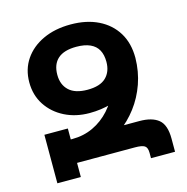

<svg xmlns="http://www.w3.org/2000/svg" viewBox="-107 -831 907 933"><g transform="rotate(-15 346.5 -364.5)"><path d="M308 -289Q239 -289 183.5 -317Q128 -345 95.5 -394.5Q63 -444 63 -509Q63 -574 96.5 -623.5Q130 -673 190 -701Q250 -729 329 -729Q409 -729 468 -700Q527 -671 559.5 -618Q592 -565 592 -491Q592 -449 570 -412Q548 -375 509.5 -347.5Q471 -320 419.5 -304.5Q368 -289 308 -289ZM539 0V-27Q539 -54 525.5 -62.5Q512 -71 477 -71H186V0H68V-244H186V-189H531Q595 -189 627.5 -162Q660 -135 660 -66V0ZM195 -90V-189Q251 -189 299 -211.5Q347 -234 383.5 -274.5Q420 -315 440.5 -370Q461 -425 461 -491H592Q591 -422 569.5 -361Q548 -300 510.5 -250.5Q473 -201 423 -165Q373 -129 315 -109.5Q257 -90 195 -90ZM328 -401Q391 -401 421 -430Q451 -459 451 -509Q451 -544 438 -568Q425 -592 397.5 -604.5Q370 -617 328 -617Q266 -617 235 -589.5Q204 -562 204 -509Q204 -459 235 -430Q266 -401 328 -401Z"/></g></svg>

Font: Noto Sans Armenian
Style: Bold
Weight: 700
Version: Version 2.007